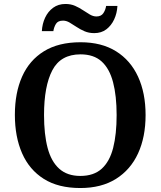

<svg xmlns="http://www.w3.org/2000/svg" viewBox="-20 -938 810 968"><path d="M385 10Q274 10 201 -36Q128 -82 91.5 -165Q55 -248 55 -359Q55 -470 91.5 -552Q128 -634 201.5 -679.5Q275 -725 386 -725Q492 -725 565 -679.5Q638 -634 676 -551.5Q714 -469 714 -358Q714 -247 676 -164.5Q638 -82 564.5 -36Q491 10 385 10ZM385 -51Q453 -51 493 -87.5Q533 -124 550.5 -192.5Q568 -261 568 -358Q568 -455 550 -523.5Q532 -592 492.5 -628Q453 -664 386 -664Q286 -664 244 -584Q202 -504 202 -358Q202 -261 220 -192.5Q238 -124 278.5 -87.5Q319 -51 385 -51ZM455 -771Q428 -771 406 -780.5Q384 -790 365.5 -802.5Q347 -815 330.5 -824.5Q314 -834 298 -834Q272 -834 262 -817.5Q252 -801 249 -781H191Q193 -818 207.5 -849Q222 -880 248 -899Q274 -918 310 -918Q337 -918 358.5 -908.5Q380 -899 398.5 -886.5Q417 -874 433.5 -864.5Q450 -855 466 -855Q490 -855 501 -871.5Q512 -888 515 -908H572Q570 -871 555.5 -840Q541 -809 516 -790Q491 -771 455 -771Z"/></svg>

Font: Noto Serif Khmer SemiBold
Style: Regular
Weight: 600
Version: Version 2.003